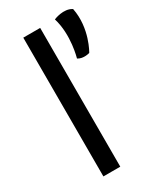

<svg xmlns="http://www.w3.org/2000/svg" viewBox="-181 -768 696 832"><g transform="rotate(-30 166.5 -352.5)"><path d="M235.4 -499.5C260.3 -483.4 293.5 -494.1 293.5 -494.1C293.5 -494.1 349.6 -586.4 328.1 -693.8C292 -717.3 239.7 -695.3 237.3 -694.3C265.6 -602.1 235.4 -499.5 235.4 -499.5ZM79.1 0H163.6V-694.3H79.1Z"/></g></svg>

Font: Basic
Style: Regular
Weight: 400
Designer: Magnus Gaarde
Foundry: Magnus Gaarde
Version: Version 1.001